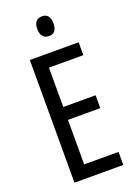

<svg xmlns="http://www.w3.org/2000/svg" viewBox="-170 -983 742 1050"><g transform="rotate(-20 201.0 -458.0)"><path d="M357 0H73V-714H357V-639H157V-410H345V-335H157V-76H357ZM217 -916Q263 -916 263 -858Q263 -801 217 -801Q195 -801 182 -816Q169 -831 169 -858Q169 -916 217 -916Z"/></g></svg>

Font: Noto Sans Khmer UI ExtraCondensed
Style: Regular
Weight: 400
Width: 2
Designer: Danh Hong and the Monotype Design Team
Foundry: Monotype Imaging Inc.
Version: Version 2.002; ttfautohint (v1.8.4.7-5d5b)